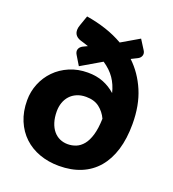

<svg xmlns="http://www.w3.org/2000/svg" viewBox="-133 -825 841 935"><g transform="rotate(20 287.0 -357.5)"><path d="M174.5 -529.5Q165.5 -544 169.5 -556.8Q173.5 -569.5 188.5 -577.5L211.5 -588.5Q201.5 -592 191.5 -595.2Q181.5 -598.5 170.5 -601.5Q160.5 -604.5 152.2 -610.2Q144 -616 139.5 -624.5Q135 -633 135 -644.8Q135 -656.5 140.5 -671.5L158.5 -723Q211.5 -714.5 260 -698.5Q308.5 -682.5 351 -658L442.5 -711.5L473.5 -662.5Q482 -649.5 478.2 -637Q474.5 -624.5 461.5 -617.5L428.5 -601Q483 -549.5 514.2 -476.2Q545.5 -403 545.5 -305.5Q545.5 -230.5 527.8 -172.2Q510 -114 475.8 -73.8Q441.5 -33.5 391.5 -12.8Q341.5 8 277.5 8Q223 8 176.5 -8.8Q130 -25.5 96 -57.5Q62 -89.5 42.8 -135.5Q23.5 -181.5 23.5 -240Q23.5 -285 40.2 -326.2Q57 -367.5 87.8 -399Q118.5 -430.5 161.5 -449Q204.5 -467.5 256.5 -467.5Q301.5 -467.5 336.8 -453.5Q372 -439.5 400.5 -414Q390.5 -455 369 -486.5Q347.5 -518 309.5 -543.5L203.5 -481.5ZM281.5 -106Q304 -106 324.5 -114.2Q345 -122.5 361.2 -142.2Q377.5 -162 387.5 -195.8Q397.5 -229.5 399 -280.5Q384.5 -312 357.8 -332.8Q331 -353.5 288.5 -353.5Q261.5 -353.5 240.8 -344.5Q220 -335.5 206 -320Q192 -304.5 184.8 -283.8Q177.5 -263 177.5 -239Q177.5 -206.5 185.5 -181.5Q193.5 -156.5 207.5 -139.8Q221.5 -123 240.5 -114.5Q259.5 -106 281.5 -106Z"/></g></svg>

Font: Lato Black
Style: Regular
Weight: 900
Designer: Lukasz Dziedzic
Foundry: tyPoland Lukasz Dziedzic
Version: Version 2.007; 2014-02-27